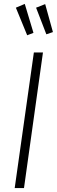

<svg xmlns="http://www.w3.org/2000/svg" viewBox="-20 -949 287 969"><path d="M105 -929.2 148.9 -783.2 117.2 -771 60.1 -910.2ZM208 -928.2 247.1 -787.1 213.9 -775.9 162.1 -910.2ZM196.8 -684.1 101.1 0H54.2L150.9 -684.1Z"/></svg>

Font: Fira Sans Compressed ExtraLight
Style: Italic
Weight: 250
Width: 3
Italic angle: -8°
Designer: Carrois Corporate & Edenspiekermann AG
Foundry: Carrois Corporate GbR & Edenspiekermann AG
Version: Version 4.203;PS 004.203;hotconv 1.0.88;makeotf.lib2.5.64775